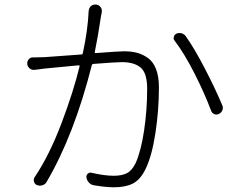

<svg xmlns="http://www.w3.org/2000/svg" viewBox="-20 -794 1040 830"><path d="M363.3 -746.1Q364.3 -758.8 373 -767.6Q380.9 -774.4 391.6 -774.4Q393.6 -774.4 394.5 -774.4Q407.2 -773.4 414.6 -763.7Q421.9 -753.9 419.9 -742.2Q419.9 -740.2 418.9 -734.9Q418 -729.5 417 -726.6Q403.3 -633.8 389.6 -568.4Q389.6 -566.4 390.6 -565.4Q391.6 -564.5 393.6 -564.5Q495.1 -572.3 515.6 -572.3Q548.8 -572.3 573.7 -565.4Q598.6 -558.6 620.6 -542.5Q642.6 -526.4 654.8 -494.6Q667 -462.9 667 -416Q667 -318.4 651.9 -218.8Q636.7 -119.1 608.4 -61.5Q585.9 -16.6 554.2 -0.5Q522.5 15.6 472.7 15.6Q436.5 15.6 385.7 6.8Q373 4.9 364.3 -4.9Q355.5 -14.6 353.5 -27.3Q352.5 -37.1 359.9 -43.5Q367.2 -49.8 377 -46.9Q431.6 -34.2 471.7 -34.2Q505.9 -34.2 527.8 -44.9Q549.8 -55.7 566.4 -88.9Q589.8 -141.6 603 -230.5Q616.2 -319.3 616.2 -410.2Q616.2 -477.5 588.4 -501.5Q560.5 -525.4 506.8 -525.4Q481.4 -525.4 382.8 -517.6Q377.9 -516.6 377 -512.7Q300.8 -210.9 181.6 -7.8Q175.8 2.9 163.6 6.8Q151.4 10.7 139.6 5.9Q129.9 2 127 -8.8Q124 -19.5 129.9 -28.3Q193.4 -123 245.1 -259.3Q296.9 -395.5 324.2 -507.8Q324.2 -509.8 323.2 -510.7Q322.3 -511.7 320.3 -511.7Q201.2 -500 176.8 -498Q173.8 -497.1 130.9 -492.2Q118.2 -490.2 108.4 -498Q97.7 -506.8 97.7 -520.5Q97.7 -530.3 104.5 -538.1Q112.3 -546.9 124 -545.9Q127.9 -545.9 132.8 -545.9Q151.4 -545.9 171.9 -546.9Q184.6 -547.9 333 -558.6Q336.9 -558.6 337.9 -563.5Q359.4 -662.1 363.3 -746.1ZM735.4 -617.2Q730.5 -623 730.5 -628.9Q730.5 -631.8 731.4 -633.8Q733.4 -643.6 742.2 -648.4Q749 -651.4 755.9 -651.4Q759.8 -651.4 763.7 -650.4Q775.4 -647.5 782.2 -638.7Q820.3 -585 865.2 -498.5Q910.2 -412.1 940.4 -339.8Q943.4 -334 943.4 -328.1Q943.4 -323.2 941.4 -317.4Q936.5 -306.6 926.8 -301.8Q920.9 -298.8 916 -298.8Q911.1 -298.8 906.2 -300.8Q896.5 -304.7 892.6 -315.4Q865.2 -388.7 821.3 -475.6Q777.3 -562.5 735.4 -617.2Z"/></svg>

Font: Gen Jyuu Gothic L Monospace Light
Style: Regular
Weight: 300
Designer: [Source Han Sans]
Ryoko NISHIZUKA  (kana & ideographs); Paul D. Hunt (Latin, Greek & Cyrillic); Wenlong ZHANG  (bopomofo
Version: Version 1.002.20150607